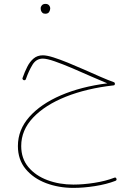

<svg xmlns="http://www.w3.org/2000/svg" viewBox="-20 -667 680 963"><path d="M184.1 -626Q184.1 -633.8 190.2 -640.6Q196.3 -647.5 208.5 -647.5Q221.7 -647.5 228 -637.7Q231.9 -631.8 231.9 -625Q231.9 -616.2 226.6 -607.2Q221.2 -598.1 207 -598.1Q197.8 -598.1 192.6 -603Q187.5 -607.9 185.5 -614.3Q184.1 -619.6 184.1 -626ZM194.8 -389.6Q214.8 -389.6 247.8 -379.2Q280.8 -368.7 321 -352.3Q361.3 -335.9 403.1 -317.4Q444.8 -298.8 483.4 -282Q522 -265.1 550.8 -254.9Q556.2 -252.9 556.2 -247.1Q556.2 -239.3 549.8 -238.8Q414.6 -223.6 310.1 -181.9Q205.6 -140.1 146 -77.1Q86.4 -14.2 86.4 65.4Q86.4 128.4 122.6 171.4Q158.7 214.4 218.3 236.6Q277.8 258.8 348.1 258.8Q397.5 258.8 453.6 250Q509.8 241.2 552.7 224.6Q561 220.7 564 229.5Q566.9 236.8 558.6 240.2Q514.2 257.3 456.5 266.4Q398.9 275.4 348.1 275.4Q274.4 275.4 210.9 251.5Q147.5 227.5 108.6 180.7Q69.8 133.8 69.8 65.4Q69.8 -16.1 127.2 -80.8Q184.6 -145.5 285.6 -189Q386.7 -232.4 518.1 -249Q484.4 -262.7 437.7 -283.4Q391.1 -304.2 343 -324.7Q294.9 -345.2 255.1 -359.1Q215.3 -373 194.8 -373Q161.6 -373 142.8 -342Q124 -311 109.9 -270.5Q109.4 -267.6 106 -265.6Q102.5 -263.7 98.6 -265.1Q96.2 -266.1 93.8 -269.5Q91.3 -272.9 93.3 -276.4Q103.5 -305.7 116.5 -331.5Q129.4 -357.4 148.4 -373.5Q167.5 -389.6 194.8 -389.6Z"/></svg>

Font: Mikhak Thin
Style: Regular
Weight: 100
Designer: Amin Abedi
Version: Version 3.3